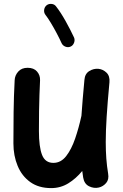

<svg xmlns="http://www.w3.org/2000/svg" viewBox="-20 -901 629 985"><path d="M541.5 -479Q531.7 -374.5 527.1 -301.5Q522.5 -228.5 522.5 -173.3Q522.5 -127 525.4 -88.1Q528.3 -49.3 534.7 -10.3Q540 19.5 524.7 37.6Q509.3 55.7 487.3 61Q461.9 66.9 437 54.7Q412.1 42.5 406.7 9.8Q403.8 -7.3 401.9 -23.9Q370.1 15.1 330.3 39.6Q290.5 64 242.7 64Q178.7 64 135.5 33.2Q92.3 2.4 70.6 -49.8Q48.8 -102.1 48.8 -165.5Q48.8 -243.7 49.8 -325.4Q50.8 -407.2 55.2 -489.7Q56.2 -514.2 73.5 -533.7Q90.8 -553.2 121.6 -553.2Q153.3 -553.2 169.9 -534.2Q186.5 -515.1 185.5 -489.7Q183.6 -451.2 182.4 -413.6Q181.2 -376 180.4 -331.8Q179.7 -287.6 179.7 -228.5Q179.7 -147 195.8 -106.2Q211.9 -65.4 253.9 -65.4Q292.5 -65.4 319.6 -100.3Q346.7 -135.3 365.5 -190.2Q384.3 -245.1 397.5 -305.7L397.9 -308.1Q400.4 -347.2 404.3 -392.6Q408.2 -438 413.1 -491.2Q415.5 -522.5 438 -536.4Q460.4 -550.3 485.4 -547.9Q508.8 -545.4 526.6 -528.1Q544.4 -510.7 541.5 -479ZM219.2 -874Q230 -882.3 244.6 -880.9Q259.3 -879.4 267.6 -868.2Q292 -836.9 316.9 -792.2Q341.8 -747.6 359.9 -708.5Q365.2 -695.8 359.9 -681.6Q354.5 -667.5 342.3 -662.1Q329.6 -656.2 315.7 -661.6Q301.8 -667 295.9 -679.7Q285.2 -703.6 270.5 -731.2Q255.9 -758.8 240.7 -783.9Q225.6 -809.1 212.9 -825.2Q204.6 -836.4 206.5 -850.8Q208.5 -865.2 219.2 -874Z"/></svg>

Font: Mikhak-DS2-FD Bold
Style: Regular
Weight: 700
Designer: Amin Abedi
Version: Version 3.4